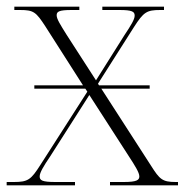

<svg xmlns="http://www.w3.org/2000/svg" viewBox="-21 -556 554 576"><path d="M-1 0H204V-10H145C105 -10 98 -15 98 -27C98 -38 110 -58 129 -86L247 -271L365 -88C384 -59 397 -38 397 -27C397 -16 390 -10 350 -10H309V0H513V-10H506C466 -10 458 -18 432 -59L283 -290H428V-300H276L273 -305L381 -475C410 -520 419 -526 460 -526H471V-536H286V-526H337C376 -526 383 -521 383 -509C383 -498 372 -480 352 -450L267 -315L178 -453C160 -482 149 -499 149 -510C149 -521 155 -526 194 -526H217V-536H22V-526H39C80 -526 87 -520 115 -477L228 -300H82V-290H235L241 -281L100 -61C72 -17 63 -10 21 -10H-1Z"/></svg>

Font: Noto Serif Display ExtraLight
Style: Regular
Weight: 200
Designer: Monotype Design Team
Foundry: Monotype Imaging Inc.
Version: Version 2.009